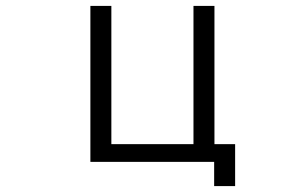

<svg xmlns="http://www.w3.org/2000/svg" viewBox="-20 -518 1040 650"><path d="M776 112V-30H706V-498H635V-30H357V-498H286V30H705V112Z"/></svg>

Font: LINE Seed JP App_OTF Regular
Style: Regular
Weight: 400
Designer: LY Corporation & Fontrix & Fontworks
Version: Version 1.002